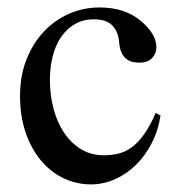

<svg xmlns="http://www.w3.org/2000/svg" viewBox="-20 -480 484 515"><path d="M410.6 -169.9Q404.3 -129.4 386.7 -95.5Q369.1 -61.5 344 -37.1Q318.8 -12.7 287.8 1Q256.8 14.6 224.1 14.6Q184.6 14.6 149.9 -2.2Q115.2 -19 89.4 -50Q63.5 -81.1 48.6 -125Q33.7 -168.9 33.7 -223.1Q33.7 -276.4 50.8 -319.8Q67.9 -363.3 96.9 -394.5Q126 -425.8 164.8 -442.9Q203.6 -460 247.1 -460Q314 -460 356 -425.3Q377 -408.2 388.2 -390.1Q399.4 -372.1 399.4 -353.5Q399.4 -336.4 387.9 -324.2Q376.5 -312 353.5 -312Q346.2 -312 337.4 -313.5Q328.6 -314.9 320.6 -320.6Q312.5 -326.2 306.6 -337.6Q300.8 -349.1 299.3 -369.1Q296.9 -395.5 281 -411.9Q265.1 -428.2 231.4 -428.2Q203.6 -428.2 181.6 -415.8Q159.7 -403.3 144.5 -381.6Q129.4 -359.9 121.6 -330.1Q113.8 -300.3 113.8 -265.6Q113.8 -226.1 123.3 -189.5Q132.8 -152.8 151.4 -124.8Q169.9 -96.7 196.8 -80.1Q223.6 -63.5 258.8 -63.5Q279.3 -63.5 298.1 -68.1Q316.9 -72.8 334 -85.4Q351.1 -98.1 366.9 -120.4Q382.8 -142.6 397.5 -177.2Z"/></svg>

Font: Doulos SIL
Style: Regular
Weight: 400
Designer: Walt Agee, Victor Gaultney, Peter Martin, Debbi Hosken
Foundry: SIL International
Version: Version 4.110; 2011; Maintenance release